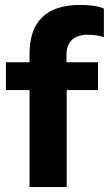

<svg xmlns="http://www.w3.org/2000/svg" viewBox="-20 -760 442 780"><path d="M100 0V-394H4V-507H143L100 -468V-541Q100 -640 151.5 -690Q203 -740 306 -740Q329 -740 355.5 -737Q382 -734 402 -725V-609Q388 -614 370 -616.5Q352 -619 335 -619Q312 -619 292.5 -611Q273 -603 261.5 -584.5Q250 -566 250 -535V-482L229 -507H378V-394H251V0Z"/></svg>

Font: Mulish ExtraLight ExtraBold
Style: Regular
Weight: 800
Version: Version 3.603